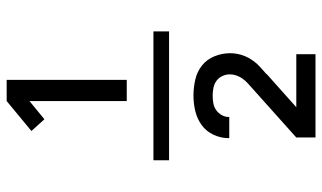

<svg xmlns="http://www.w3.org/2000/svg" viewBox="-220 -620 989 590"><g transform="rotate(-90 275.0 -325.5)"><path d="M77 -301V-349H473V-301ZM259 -431V-730L203 -684L167 -724L259 -800H324V-431ZM147 149V90L300 -47Q307 -53 314.5 -60Q322 -67 328 -75.5Q334 -84 337.5 -94Q341 -104 341 -114Q341 -126 336 -137Q331 -148 321.5 -155Q312 -162 300 -164.5Q288 -167 276 -167Q264 -167 252.5 -165Q241 -163 231.5 -156.5Q222 -150 216 -139.5Q210 -129 210 -117V-116H145V-118Q145 -142 155.5 -164.5Q166 -187 185.5 -201Q205 -215 228.5 -220.5Q252 -226 276 -226Q300 -226 324.5 -220.5Q349 -215 368 -200Q387 -185 396.5 -161.5Q406 -138 406 -114Q406 -97 401.5 -81Q397 -65 388 -50.5Q379 -36 367 -24.5Q355 -13 342 -2V-1L240 90H403V149Z"/></g></svg>

Font: Lode Term
Style: Regular
Weight: 400
Monospace: yes
Designer: Belleve Invis
Foundry: Belleve Invis
Version: Version 29.2.0